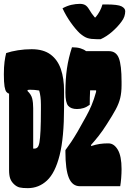

<svg xmlns="http://www.w3.org/2000/svg" viewBox="-30 -965 669 995"><path d="M492 -762H470Q442 -762 424 -767.5Q406 -773 383 -793Q361 -814 336.5 -848.5Q312 -883 294 -922Q318 -935 340.5 -940Q363 -945 384 -945Q400 -945 411 -939Q422 -933 432 -916Q444 -895 461 -875H465Q491 -906 501 -942H519Q581 -942 600 -932Q619 -922 619 -907Q619 -894 614.5 -880Q610 -866 599 -852Q580 -826 551.5 -801Q523 -776 492 -762ZM593 0H384Q345 0 327 -43Q309 -86 309 -178V-187Q324 -207 339 -229.5Q354 -252 372.5 -283.5Q391 -315 417 -363Q432 -390 444.5 -419.5Q457 -449 468 -489V-497H437Q436 -478 435.5 -459Q435 -440 435 -422Q419 -410 403 -405Q387 -400 369 -400Q338 -400 323.5 -416.5Q309 -433 309 -485Q309 -556 317 -610.5Q325 -665 343 -720Q369 -720 387 -714.5Q405 -709 416 -700H534Q572 -700 586 -663.5Q600 -627 600 -541V-524Q600 -486 593 -457Q586 -428 569.5 -397.5Q553 -367 524 -322Q502 -287 481 -260.5Q460 -234 442 -214V-208Q466 -216 486.5 -219Q507 -222 528 -222H532Q561 -222 580.5 -189Q600 -156 600 -89Q600 -67 598 -42Q596 -17 593 0ZM134 -710Q195 -710 232 -682.5Q269 -655 285.5 -606.5Q302 -558 302 -495V-409Q302 -252 279 -160.5Q256 -69 213.5 -29.5Q171 10 114 10Q87 10 72 6.5Q57 3 43 -10Q29 -23 23 -39.5Q17 -56 17 -84V-480Q10 -481 3.5 -488.5Q-3 -496 -6.5 -517Q-10 -538 -10 -580Q-10 -618 -6.5 -644.5Q-3 -671 2 -690Q28 -699 63 -704.5Q98 -710 134 -710ZM142 -195H149Q158 -195 164.5 -201.5Q171 -208 174.5 -228Q178 -248 180 -288.5Q182 -329 182 -398V-423Q182 -466 173 -496Q149 -500 125 -500Q120 -500 114 -499L112 -494Q132 -475 137 -454Q142 -433 142 -404Z"/></svg>

Font: Recursive Mn Csl St XBk
Style: Regular
Weight: 1000
Monospace: yes
Version: Version 1.079;hotconv 1.0.112;makeotfexe 2.5.65598; ttfautoh